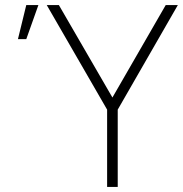

<svg xmlns="http://www.w3.org/2000/svg" viewBox="-20 -740 724 760"><path d="M404 0V-306L165 -720H213L425 -354L636 -720H684L446 -306V0ZM84 -720 51 -585H84L132 -720Z"/></svg>

Font: Hauora
Style: Regular
Weight: 400
Designer: Wayne Shih
Foundry: WCYS
Version: Version 1.001